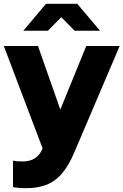

<svg xmlns="http://www.w3.org/2000/svg" viewBox="-22 -770 647 1006"><path d="M113 216Q94 216 76 214.5Q58 213 46 210V72Q66 76 96 76Q174 76 201 8V7L-2 -529H177L294 -196L430 -529H605L368 27Q339 96 304 137.5Q269 179 223 197.5Q177 216 113 216ZM369 -609 299 -680 229 -609H100L219 -750H383L502 -609Z"/></svg>

Font: Red Hat Display Black
Style: Regular
Weight: 900
Designer: Pentagram, MCKL
Foundry: Pentagram, MCKL
Version: Version 1.023; ttfautohint (v1.8.3)